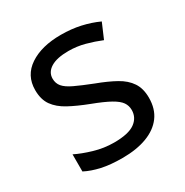

<svg xmlns="http://www.w3.org/2000/svg" viewBox="-134 -656 747 776"><g transform="rotate(-30 239.5 -268.0)"><path d="M434 -148Q434 -96 408 -61Q382 -26 334 -8Q286 10 220 10Q164 10 123.5 1Q83 -8 52 -24V-104Q84 -88 129.5 -74.5Q175 -61 222 -61Q289 -61 319 -82.5Q349 -104 349 -140Q349 -160 338 -176Q327 -192 298.5 -208Q270 -224 217 -244Q165 -264 128 -284Q91 -304 71 -332Q51 -360 51 -404Q51 -472 106.5 -509Q162 -546 252 -546Q301 -546 343.5 -536.5Q386 -527 423 -510L393 -440Q359 -454 322 -464Q285 -474 246 -474Q192 -474 163.5 -456.5Q135 -439 135 -409Q135 -387 148 -371.5Q161 -356 191.5 -341.5Q222 -327 273 -307Q324 -288 360 -268Q396 -248 415 -219.5Q434 -191 434 -148Z"/></g></svg>

Font: lsinhala25
Style: Book
Weight: 400
Designer: Jelle Bosma - Monotype Design Team
Foundry: Monotype Imaging Inc.
Version: Version 2.003